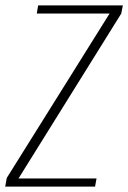

<svg xmlns="http://www.w3.org/2000/svg" viewBox="-40 -695 478 715"><path d="M-20.5 0H314L319.5 -30.5H29L411.5 -644.5L417.5 -675H102L97 -644.5H368L-15 -32Z"/></svg>

Font: Anybody SemiCondensed ExtraLight
Style: Italic
Weight: 250
Width: 4
Italic angle: -10°
Version: Version 1.113;gftools[0.9.25]